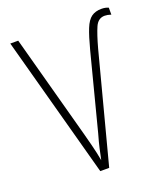

<svg xmlns="http://www.w3.org/2000/svg" viewBox="-133 -816 796 910"><g transform="rotate(-20 265.0 -360.5)"><path d="M216 0 22 -714H62L203 -194Q214 -153 220 -129Q226 -105 230 -87Q234 -69 238 -47Q244 -76 250 -103Q256 -130 268 -172L367 -555Q384 -620 398.5 -656Q413 -692 433 -706.5Q453 -721 484 -721Q504 -721 519 -714V-679Q501 -685 487 -685Q454 -685 438.5 -650Q423 -615 405 -549L261 0Z"/></g></svg>

Font: Noto Sans Mono Condensed ExtraLight
Style: Regular
Weight: 200
Width: 3
Designer: Monotype Design Team
Foundry: Monotype Imaging Inc.
Version: Version 2.014; ttfautohint (v1.8.4.7-5d5b)